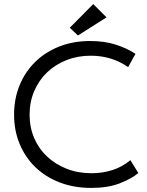

<svg xmlns="http://www.w3.org/2000/svg" viewBox="-20 -911 721 941"><path d="M427 10Q343 10 273.5 -16.5Q204 -43 154 -91Q104 -139 76.5 -205Q49 -271 49 -349Q49 -427 76 -493Q103 -559 152.5 -607.5Q202 -656 270.5 -683Q339 -710 422 -710Q491 -710 546.5 -692.5Q602 -675 644 -647L608 -582Q570 -609 523.5 -623.5Q477 -638 425 -638Q360 -638 305 -616Q250 -594 210 -555.5Q170 -517 147.5 -464Q125 -411 125 -349Q125 -287 147.5 -234.5Q170 -182 210.5 -144Q251 -106 306.5 -84Q362 -62 429 -62Q481 -62 529.5 -77Q578 -92 619 -126L658 -63Q623 -34 565.5 -12Q508 10 427 10ZM502 -826 362 -737 322 -775 437 -891Z"/></svg>

Font: Tilda Sans
Style: Regular
Weight: 400
Designer: ParaType Ltd
Foundry: ParaType Ltd
Version: Version 1.009